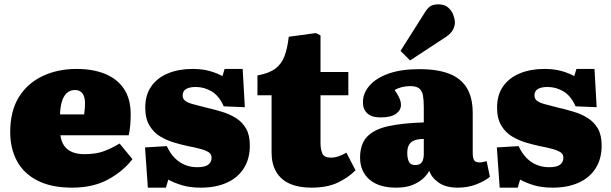

<svg xmlns="http://www.w3.org/2000/svg" viewBox="-20 -849 2812 883"><path d="M312 14Q216 14 152.5 -18.5Q89 -51 58 -108.5Q27 -166 27 -242Q27 -338 66.5 -402Q106 -466 175.5 -499Q245 -532 332 -532Q409 -532 465 -508.5Q521 -485 551 -439Q581 -393 581 -324Q581 -299 579 -273.5Q577 -248 572 -227H258Q261 -199 275 -179Q289 -159 312.5 -149.5Q336 -140 368 -140Q420 -140 456 -153Q492 -166 530 -189L589 -117Q546 -61 477 -23.5Q408 14 312 14ZM256 -323H367Q369 -338 370 -350.5Q371 -363 371 -375Q371 -403 359.5 -419Q348 -435 325 -435Q301 -435 286 -420Q271 -405 264 -380Q257 -355 256 -323Z M660 14 647 -171 747 -177Q763 -143 784 -122Q805 -101 831 -90.5Q857 -80 887 -80Q922 -80 937.5 -91.5Q953 -103 953 -124Q953 -139 941.5 -147.5Q930 -156 906 -163Q882 -170 845 -177Q816 -183 782 -193Q748 -203 717.5 -221Q687 -239 667.5 -271.5Q648 -304 648 -354Q648 -412 675.5 -451.5Q703 -491 752.5 -511.5Q802 -532 865 -532Q911 -532 945.5 -522Q980 -512 1003 -499L1013 -532H1096L1106 -356L1009 -360Q987 -409 953 -429Q919 -449 880 -449Q851 -449 835.5 -439.5Q820 -430 820 -410Q820 -395 831 -386Q842 -377 865.5 -370.5Q889 -364 925 -355Q964 -346 1000.5 -335Q1037 -324 1066 -305.5Q1095 -287 1112 -257Q1129 -227 1129 -180Q1129 -118 1101 -74.5Q1073 -31 1022.5 -8.5Q972 14 905 14Q854 14 817.5 3Q781 -8 754 -23L743 14Z M1412 14Q1354 14 1313 -4Q1272 -22 1250.5 -58.5Q1229 -95 1229 -147V-411H1164V-502Q1218 -512 1246.5 -533.5Q1275 -555 1288.5 -591Q1302 -627 1308 -680L1433 -697L1454 -686V-518H1582V-411H1454V-193Q1454 -162 1462.5 -143Q1471 -124 1502 -124Q1519 -124 1538 -130.5Q1557 -137 1573 -147L1615 -66Q1583 -33 1534 -9.5Q1485 14 1412 14Z M1802 14Q1722 14 1679 -23.5Q1636 -61 1636 -124Q1636 -187 1669 -221Q1702 -255 1767 -269Q1832 -283 1929 -286V-356Q1929 -389 1925 -410.5Q1921 -432 1907.5 -442.5Q1894 -453 1867 -453Q1848 -453 1829 -448.5Q1810 -444 1795 -435Q1806 -419 1812.5 -406.5Q1819 -394 1821.5 -384.5Q1824 -375 1824 -367Q1824 -342 1801 -325.5Q1778 -309 1730 -309Q1689 -309 1669 -328Q1649 -347 1649 -378Q1649 -421 1680 -456Q1711 -491 1768.5 -511Q1826 -531 1908 -531Q1993 -531 2047 -509.5Q2101 -488 2127.5 -443.5Q2154 -399 2154 -329V-147Q2154 -124 2160 -113Q2166 -102 2185 -102Q2194 -102 2202.5 -104Q2211 -106 2218 -108L2233 -36Q2211 -17 2171.5 -1.5Q2132 14 2085 14Q2030 14 1997 -9.5Q1964 -33 1954 -64Q1946 -47 1927 -29Q1908 -11 1877.5 1.5Q1847 14 1802 14ZM1889 -90Q1903 -90 1911.5 -95Q1920 -100 1924.5 -111.5Q1929 -123 1929 -139V-210Q1903 -210 1886 -203.5Q1869 -197 1861 -183Q1853 -169 1853 -145Q1853 -121 1860.5 -105.5Q1868 -90 1889 -90ZM1866 -571 1822 -615 1936 -795Q1950 -817 1964 -823Q1978 -829 1996 -829Q2025 -829 2041.5 -814Q2058 -799 2065 -779.5Q2072 -760 2072 -746Q2072 -729 2063 -712Q2054 -695 2032 -680Z M2278 14 2265 -171 2365 -177Q2381 -143 2402 -122Q2423 -101 2449 -90.5Q2475 -80 2505 -80Q2540 -80 2555.5 -91.5Q2571 -103 2571 -124Q2571 -139 2559.5 -147.5Q2548 -156 2524 -163Q2500 -170 2463 -177Q2434 -183 2400 -193Q2366 -203 2335.5 -221Q2305 -239 2285.5 -271.5Q2266 -304 2266 -354Q2266 -412 2293.5 -451.5Q2321 -491 2370.5 -511.5Q2420 -532 2483 -532Q2529 -532 2563.5 -522Q2598 -512 2621 -499L2631 -532H2714L2724 -356L2627 -360Q2605 -409 2571 -429Q2537 -449 2498 -449Q2469 -449 2453.5 -439.5Q2438 -430 2438 -410Q2438 -395 2449 -386Q2460 -377 2483.5 -370.5Q2507 -364 2543 -355Q2582 -346 2618.5 -335Q2655 -324 2684 -305.5Q2713 -287 2730 -257Q2747 -227 2747 -180Q2747 -118 2719 -74.5Q2691 -31 2640.5 -8.5Q2590 14 2523 14Q2472 14 2435.5 3Q2399 -8 2372 -23L2361 14Z"/></svg>

Font: Literata 18pt Black
Style: Regular
Weight: 900
Designer: Latin by Veronika Burian and Jose Scaglione. Greek by Irene Vlachou. Cyrillic by Vera Evstafieva.
Foundry: TypeTogether
Version: Version 3.103;gftools[0.9.29]